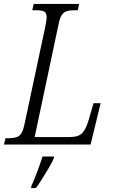

<svg xmlns="http://www.w3.org/2000/svg" viewBox="-39 -734 580 975"><path d="M-19 0 -11 -32H3Q27 -32 43 -36.5Q59 -41 69 -56.5Q79 -72 86 -106L191 -599Q194 -614 196 -626.5Q198 -639 198 -645Q198 -670 184.5 -676Q171 -682 141 -682H125L132 -714H363L356 -682H340Q316 -682 300.5 -677.5Q285 -673 274.5 -657.5Q264 -642 258 -609L137 -38H314Q359 -38 378 -57.5Q397 -77 411 -124L436 -210H472L421 0ZM120 211Q135 179 150.5 137Q166 95 177 61H236L235 68Q228 86 211 115Q194 144 175.5 173.5Q157 203 143 221H119Z"/></svg>

Font: Noto Serif Condensed Light
Style: Italic
Weight: 300
Width: 3
Italic angle: -12°
Designer: Monotype Design Team
Foundry: Monotype Imaging Inc.
Version: Version 2.014; ttfautohint (v1.8.4.7-5d5b)